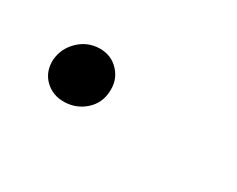

<svg xmlns="http://www.w3.org/2000/svg" viewBox="-32 -158 300 243"><g transform="rotate(30 118.0 -36.5)"><path d="M23.4 -35.2Q24.9 -52.2 37.4 -64.2Q49.8 -76.2 66.9 -76.7Q84.5 -77.1 95.7 -64.9Q106.9 -52.7 105.5 -35.2Q104.5 -18.1 92 -7.1Q79.6 3.9 62.5 4.4Q45.4 4.9 33.9 -6.3Q22.5 -17.6 23.4 -35.2Z"/></g></svg>

Font: RobotoInd Light
Style: Italic
Weight: 300
Italic angle: -12°
Designer: Google
Version: Version 2.001151; 2014